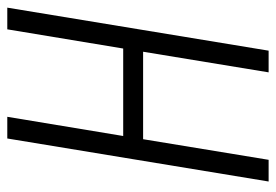

<svg xmlns="http://www.w3.org/2000/svg" viewBox="-138 -638 775 540"><g transform="rotate(-90 250.0 -367.5)"><path d="M10 0 131 -735H192L138 -409H384L438 -735H499L378 0H317L375 -353H129L71 0Z"/></g></svg>

Font: Iosevka Term Curly Lt Obl
Style: Regular
Weight: 300
Italic angle: -9°
Designer: Belleve Invis
Foundry: Belleve Invis
Version: Version 32.3.0